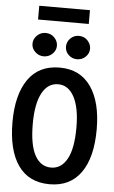

<svg xmlns="http://www.w3.org/2000/svg" viewBox="-63 -1003 626 1056"><g transform="rotate(5 250.0 -474.5)"><path d="M252 12Q137 12 78 -72Q19 -156 19 -311Q19 -462 78 -547Q137 -632 252 -632Q365 -632 424.5 -547Q484 -462 484 -311Q484 -156 424.5 -72Q365 12 252 12ZM252 -80Q308 -80 340 -137.5Q372 -195 372 -312Q372 -421 340 -480.5Q308 -540 252 -540Q194 -540 162.5 -480.5Q131 -421 131 -312Q131 -195 162.5 -137.5Q194 -80 252 -80ZM158 -686Q131 -686 111 -705Q91 -724 91 -750Q91 -776 111 -795.5Q131 -815 158 -815Q188 -815 207 -795Q226 -775 226 -750Q226 -724 206 -705Q186 -686 158 -686ZM342 -686Q315 -686 295.5 -704.5Q276 -723 276 -750Q276 -777 295.5 -796Q315 -815 342 -815Q372 -815 390.5 -794.5Q409 -774 409 -750Q409 -724 389.5 -705Q370 -686 342 -686ZM110 -885V-961H390V-885Z"/></g></svg>

Font: Inconsolata
Style: Bold
Weight: 700
Monospace: yes
Designer: Raph Levien, Cyreal, Brenton Simpson
Foundry: Raph Levien, Cyreal, Google
Version: Version 3.100; ttfautohint (v1.8.4.7-5d5b)